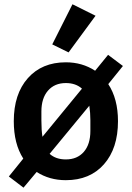

<svg xmlns="http://www.w3.org/2000/svg" viewBox="-20 -823 611 890"><path d="M297.9 -580.1 222.2 -617.2 315.9 -803.2 422.9 -750ZM88.9 46.9 21 -4.9 87.9 -87.9Q43.9 -156.2 43.9 -261.2Q43.9 -387.2 109.1 -460.7Q174.3 -534.2 285.2 -534.2Q361.3 -534.2 420.9 -495.1L481 -568.8L549.8 -517.1L481.9 -433.1Q526.9 -364.7 526.9 -261.2Q526.9 -135.3 461.9 -61.5Q397 12.2 285.2 12.2Q209 12.2 149.9 -25.9ZM176.8 -189 359.9 -412.1Q331.1 -438 285.2 -438Q232.9 -438 202.4 -402.8Q171.9 -367.7 171.9 -306.2V-264.2Q171.9 -218.8 176.8 -189ZM285.2 -84Q337.9 -84 368.4 -118.9Q398.9 -153.8 398.9 -215.8V-266.1Q398.9 -299.8 394 -333L210 -109.9Q238.8 -84 285.2 -84Z"/></svg>

Font: Anuphan SemiBold
Style: Bold
Weight: 600
Designer: Mike Abbink, Paul van der Laan, Pieter van Rosmalen, Mint Tantisuwanna
Foundry: Bold Monday; Cadson Demak
Version: Version 3.002;hotconv 1.0.109;makeotfexe 2.5.65596